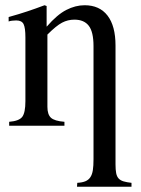

<svg xmlns="http://www.w3.org/2000/svg" viewBox="-20 -480 540 733"><path d="M274 233 275 218Q294 217 306 212Q318 207 325 196.5Q332 186 334.5 169.5Q337 153 337 128V-304Q337 -358 319 -381.5Q301 -405 264 -405Q239 -405 217 -393.5Q195 -382 161 -348V-72Q161 -43 174.5 -30.5Q188 -18 226 -15V0H15V-15Q53 -18 65 -34Q77 -50 77 -94V-337Q77 -374 70 -388Q63 -402 42 -402Q34 -402 26 -401Q18 -400 13 -398V-415Q34 -421 51 -426Q68 -431 84 -436.5Q100 -442 116 -447.5Q132 -453 150 -460L158 -457V-379H159Q198 -424 233 -442Q268 -460 303 -460Q360 -460 390.5 -420.5Q421 -381 421 -306V148Q421 168 423.5 181Q426 194 433 201.5Q440 209 452 212.5Q464 216 482 218V233Z"/></svg>

Font: STIXGeneralUnicodeRegular
Style: Regular
Weight: 400
Designer: MicroPress Inc., with final additions and corrections provided by Coen Hoffman, Elsevier (retired)
Version: Version 1.1.0